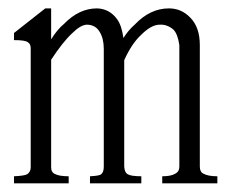

<svg xmlns="http://www.w3.org/2000/svg" viewBox="-20 -503 540 449"><path d="M456.1 -96.7Q466.8 -90.8 488.3 -90.8V-74.2H359.4V-90.8Q379.9 -90.8 389.6 -96.7Q399.4 -101.6 399.4 -113.3V-397.5Q395.5 -423.8 385.7 -433.6Q371.1 -446.3 353.5 -445.3Q334 -445.3 310.5 -421.9Q288.1 -401.4 270.5 -362.3V-113.3Q271.5 -99.6 278.3 -95.7Q286.1 -90.8 310.5 -90.8V-74.2H190.4V-90.8Q212.9 -91.8 216.8 -95.7Q222.7 -100.6 222.7 -113.3V-388.7Q222.7 -413.1 212.9 -428.7Q203.1 -445.3 182.6 -445.3Q168 -444.3 149.4 -425.8Q127 -405.3 99.6 -363.3V-111.3Q99.6 -99.6 109.4 -95.7Q119.1 -90.8 140.6 -90.8V-74.2H12.7V-90.8Q37.1 -91.8 43.9 -95.7Q51.8 -101.6 51.8 -111.3V-390.6Q51.8 -400.4 44.9 -404.3Q39.1 -409.2 12.7 -409.2V-425.8L85.9 -483.4H99.6V-411.1Q114.3 -434.6 129.9 -447.3Q165 -483.4 207 -483.4Q236.3 -482.4 253.9 -458Q264.6 -443.4 268.6 -414.1Q280.3 -432.6 294.9 -445.3Q331.1 -483.4 375 -483.4Q404.3 -483.4 424.8 -461.9Q447.3 -439.5 447.3 -397.5V-113.3Q447.3 -100.6 456.1 -96.7Z"/></svg>

Font: BabelStone Sani Yi
Style: Regular
Weight: 400
Designer: Andrew West
Foundry: BabelStone
Version: Version 1.00 November 22, 2015, initial release